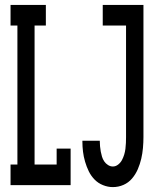

<svg xmlns="http://www.w3.org/2000/svg" viewBox="-20 -755 640 783"><path d="M23 0V-84H51V-651H23V-735H167V-651H121V-84H211V-149H268V0ZM440 8Q420 8 400 0Q380 -8 365.5 -23Q351 -38 342 -56.5Q333 -75 327 -95.5Q321 -116 318.5 -136.5Q316 -157 316 -178Q316 -179 316 -179.5Q316 -180 316 -181H387Q387 -180 387 -180Q387 -180 387 -179Q387 -169 388 -158Q389 -147 391 -136.5Q393 -126 396 -116Q399 -106 405 -97Q411 -88 420.5 -82Q430 -76 440 -76Q452 -76 462 -84Q472 -92 477.5 -102.5Q483 -113 486.5 -124.5Q490 -136 491.5 -148Q493 -160 493.5 -172Q494 -184 494 -196V-651H399V-735H565V-196Q565 -174 563 -151.5Q561 -129 556 -107.5Q551 -86 542 -65Q533 -44 518.5 -27Q504 -10 483.5 -1Q463 8 440 8Z"/></svg>

Font: Iosevka Slab Medium Extended
Style: Regular
Weight: 500
Width: 7
Monospace: yes
Designer: Belleve Invis
Foundry: Belleve Invis
Version: Version 11.1.1; ttfautohint (v1.8.3)